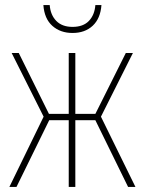

<svg xmlns="http://www.w3.org/2000/svg" viewBox="-20 -737 570 757"><path d="M17 0 152 -277 26 -528H54L173 -288H251V-528H277V-288H356L476 -528H504L378 -277L514 0H485L356 -263H277V0H251V-263H174L45 0ZM266 -607Q218 -607 186.5 -635Q155 -663 151 -717H176Q179 -678 202 -654.5Q225 -631 266 -631Q308 -631 330.5 -654.5Q353 -678 356 -717H380Q376 -664 345.5 -635.5Q315 -607 266 -607Z"/></svg>

Font: Noto Sans Mono Condensed Thin
Style: Regular
Weight: 100
Width: 3
Designer: Monotype Design Team
Foundry: Monotype Imaging Inc.
Version: Version 2.014; ttfautohint (v1.8.4.7-5d5b)